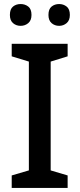

<svg xmlns="http://www.w3.org/2000/svg" viewBox="-20 -931 394 951"><path d="M315 0H38V-62L123 -87V-626L38 -652V-714H315V-652L231 -626V-87L315 -62ZM29 -857Q29 -886 44.5 -898.5Q60 -911 82 -911Q104 -911 120 -898.5Q136 -886 136 -857Q136 -830 120 -816.5Q104 -803 82 -803Q60 -803 44.5 -816.5Q29 -830 29 -857ZM220 -857Q220 -886 235.5 -898.5Q251 -911 273 -911Q294 -911 310 -898.5Q326 -886 326 -857Q326 -830 310 -816.5Q294 -803 273 -803Q251 -803 235.5 -816.5Q220 -830 220 -857Z"/></svg>

Font: Noto Sans Tamil Medium
Style: Regular
Weight: 500
Designer: Jelle Bosma - Monotype Design Team
Foundry: Monotype Imaging Inc.
Version: Version 2.004; ttfautohint (v1.8.4.7-5d5b)